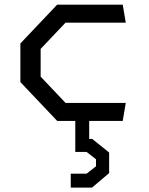

<svg xmlns="http://www.w3.org/2000/svg" viewBox="-20 -534 660 848"><path d="M232.5 0H312.5V137H362.5L404 169.5V200.5L362.5 233H292.5V294.5H386.5L462 230.5V139.5L387 79.5H374V0H522L535.5 -79.5H269.5L159.5 -195.5V-318L269.5 -434H535.5L522 -513.5H232.5L70 -342V-171.5Z"/></svg>

Font: Monaspace Krypton
Style: Regular
Weight: 400
Designer: Riley Cran & the Lettermatic Team
Foundry: Lettermatic
Version: Version 1.200 (Monaspace Krypton)